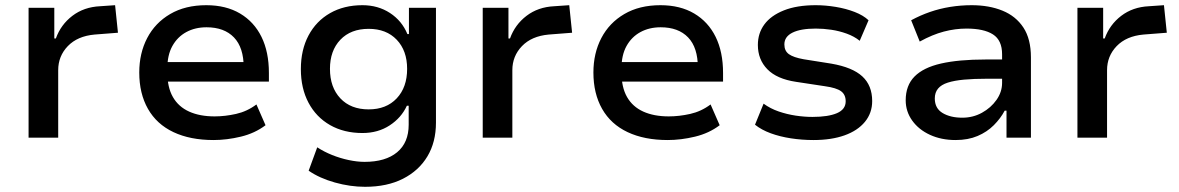

<svg xmlns="http://www.w3.org/2000/svg" viewBox="-20 -530 4538 739"><path d="M90 0V-500H189V-382H195Q214 -435 258.5 -469Q303 -503 365 -506L423 -510L434 -404L344 -397Q278 -391 241 -352.5Q204 -314 204 -260V0Z M802 9Q712 9 647.5 -21.5Q583 -52 549.5 -111Q516 -170 516 -251Q516 -325 546.5 -383.5Q577 -442 635 -476Q693 -510 774 -510Q850 -510 904 -478Q958 -446 986.5 -388Q1015 -330 1015 -249V-216H603V-291H936L918 -270Q918 -347 880.5 -386Q843 -425 775 -425Q731 -425 697 -406.5Q663 -388 643.5 -353Q624 -318 624 -266V-252Q624 -194 645.5 -156.5Q667 -119 708 -100.5Q749 -82 806 -82Q846 -82 888.5 -91.5Q931 -101 967 -128L1002 -48Q961 -17 907 -4Q853 9 802 9Z M1385 189Q1328 189 1269 172.5Q1210 156 1168 127L1201 37Q1227 54 1258 66.5Q1289 79 1322 86Q1355 93 1383 93Q1464 93 1508.5 56Q1553 19 1553 -50V-123H1546Q1525 -77 1480 -47.5Q1435 -18 1375 -18Q1304 -18 1250.5 -48.5Q1197 -79 1167.5 -134.5Q1138 -190 1138 -264Q1138 -338 1167.5 -393.5Q1197 -449 1250.5 -479.5Q1304 -510 1375 -510Q1435 -510 1481 -480Q1527 -450 1548 -399H1554V-500H1658V-58Q1658 17 1625 72Q1592 127 1531 158Q1470 189 1385 189ZM1399 -109Q1467 -109 1507 -151.5Q1547 -194 1547 -265Q1547 -335 1507 -377Q1467 -419 1399 -419Q1330 -419 1290 -377Q1250 -335 1250 -265Q1250 -194 1290 -151.5Q1330 -109 1399 -109Z M1838 0V-500H1937V-382H1943Q1962 -435 2006.5 -469Q2051 -503 2113 -506L2171 -510L2182 -404L2092 -397Q2026 -391 1989 -352.5Q1952 -314 1952 -260V0Z M2550 9Q2460 9 2395.5 -21.5Q2331 -52 2297.5 -111Q2264 -170 2264 -251Q2264 -325 2294.5 -383.5Q2325 -442 2383 -476Q2441 -510 2522 -510Q2598 -510 2652 -478Q2706 -446 2734.5 -388Q2763 -330 2763 -249V-216H2351V-291H2684L2666 -270Q2666 -347 2628.5 -386Q2591 -425 2523 -425Q2479 -425 2445 -406.5Q2411 -388 2391.5 -353Q2372 -318 2372 -266V-252Q2372 -194 2393.5 -156.5Q2415 -119 2456 -100.5Q2497 -82 2554 -82Q2594 -82 2636.5 -91.5Q2679 -101 2715 -128L2750 -48Q2709 -17 2655 -4Q2601 9 2550 9Z M3111 9Q3067 9 3024.5 2.5Q2982 -4 2946.5 -17Q2911 -30 2886 -50L2919 -131Q2945 -112 2977 -101Q3009 -90 3042.5 -85Q3076 -80 3107 -80Q3168 -80 3201.5 -94.5Q3235 -109 3235 -140Q3235 -166 3217 -179Q3199 -192 3156 -198L3044 -215Q2970 -226 2933.5 -263.5Q2897 -301 2897 -357Q2897 -402 2922 -436Q2947 -470 2997 -490Q3047 -510 3120 -510Q3157 -510 3196.5 -503.5Q3236 -497 3269.5 -484Q3303 -471 3323 -452L3289 -373Q3268 -390 3239 -400.5Q3210 -411 3179.5 -415.5Q3149 -420 3120 -420Q3062 -420 3030.5 -404.5Q2999 -389 2999 -359Q2999 -334 3016.5 -321.5Q3034 -309 3073 -302L3180 -285Q3261 -271 3299 -236Q3337 -201 3337 -141Q3337 -95 3309 -61Q3281 -27 3230.5 -9Q3180 9 3111 9Z M3658 9Q3603 9 3559.5 -11Q3516 -31 3491 -66Q3466 -101 3466 -144Q3466 -201 3500 -235.5Q3534 -270 3602 -285.5Q3670 -301 3773 -301H3854V-227H3780Q3728 -227 3690.5 -223.5Q3653 -220 3628 -212Q3603 -204 3590.5 -189Q3578 -174 3578 -151Q3578 -113 3608 -95Q3638 -77 3684 -77Q3725 -77 3759.5 -96Q3794 -115 3815.5 -145.5Q3837 -176 3837 -211V-321Q3837 -375 3802 -397.5Q3767 -420 3700 -420Q3657 -420 3613 -408.5Q3569 -397 3520 -370L3487 -452Q3522 -471 3559.5 -484Q3597 -497 3637.5 -503.5Q3678 -510 3720 -510Q3787 -510 3838.5 -489Q3890 -468 3919 -424Q3948 -380 3948 -309V0H3854V-104H3847Q3831 -74 3805 -48Q3779 -22 3742.5 -6.5Q3706 9 3658 9Z M4127 0V-500H4226V-382H4232Q4251 -435 4295.5 -469Q4340 -503 4402 -506L4460 -510L4471 -404L4381 -397Q4315 -391 4278 -352.5Q4241 -314 4241 -260V0Z"/></svg>

Font: Nunito Sans 6pt SemiBold
Style: Regular
Weight: 600
Version: Version 3.101;gftools[0.9.27]